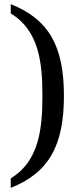

<svg xmlns="http://www.w3.org/2000/svg" viewBox="-20 -780 386 928"><path d="M32 128C216 55 289 -76 289 -317C289 -557 216 -687 32 -760V-715C169 -632 185 -476 185 -317C185 -158 169 -1 32 82Z"/></svg>

Font: Noto Serif Thai
Style: Regular
Weight: 400
Designer: Monotype Design Team
Foundry: Monotype Imaging Inc.
Version: Version 1.901